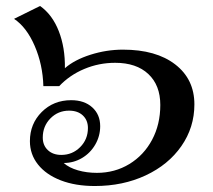

<svg xmlns="http://www.w3.org/2000/svg" viewBox="-20 -612 713 642"><path d="M80 -140Q80 -198 119.5 -237.5Q159 -277 218 -277Q262 -277 288.5 -253Q315 -229 315 -190Q315 -157 298.5 -128.5Q282 -100 254 -83.5Q226 -67 193 -67Q211 -51 240.5 -42.5Q270 -34 304 -34Q364 -34 412.5 -63.5Q461 -93 488.5 -144.5Q516 -196 516 -261Q516 -327 476 -364.5Q436 -402 365 -402Q311 -402 262 -381.5Q213 -361 178 -324H125Q123 -396 96 -458.5Q69 -521 27 -549L114 -592Q155 -563 176.5 -508Q198 -453 197 -384Q229 -412 282.5 -429Q336 -446 391 -446Q502 -446 566 -396.5Q630 -347 630 -263Q630 -186 586.5 -123.5Q543 -61 467 -25.5Q391 10 297 10Q232 10 183 -9Q134 -28 107 -62Q80 -96 80 -140ZM274 -184Q274 -210 257 -226Q240 -242 211 -242Q174 -242 148.5 -216Q123 -190 123 -152Q123 -126 140 -110Q157 -94 185 -94Q222 -94 248 -120Q274 -146 274 -184Z"/></svg>

Font: Fahkwang Medium
Style: Italic
Weight: 500
Italic angle: -10°
Version: Version 1.000; ttfautohint (v1.6)